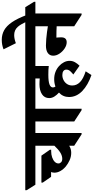

<svg xmlns="http://www.w3.org/2000/svg" viewBox="469 -1468 1051 2165"><g transform="rotate(-90 994.5 -385.5)"><path d="M354 -108Q311 -108 271.5 -125.5Q232 -143 200 -169Q168 -196 149 -229.5Q130 -263 130 -298Q130 -316 137 -335H83L18 -429V-444H322L388 -349L389 -334H372Q334 -334 302.5 -323Q271 -312 252.5 -293.5Q234 -275 234 -252Q234 -235 247.5 -222Q261 -209 286 -209Q321 -209 356.5 -231Q392 -253 434 -298V-512H-6L-68 -611V-626H649L710 -527V-512H577V9H562L434 -74V-131Q399 -108 354 -108Z M835 9 707 -74V-512H636L574 -611V-626H922L983 -527V-512H851V9Z M1231 120Q1119 82 1051 17Q983 -48 983 -133Q983 -167 996 -196Q1009 -225 1033 -246Q1007 -269 989 -297Q971 -325 971 -356Q971 -409 1014 -437.5Q1057 -466 1128 -466Q1146 -466 1161.5 -465Q1177 -464 1192 -463V-512H910L848 -611V-626H1427L1488 -527V-512H1333V-361Q1314 -364 1288.5 -365Q1263 -366 1234 -366Q1159 -366 1125 -353Q1091 -340 1091 -314Q1091 -299 1101 -286Q1140 -300 1185 -300Q1230 -300 1267.5 -285Q1305 -270 1332 -245Q1359 -221 1375 -190Q1391 -159 1391 -126Q1391 -93 1375 -65Q1359 -37 1336 -14L1237 -84Q1257 -100 1274.5 -119Q1292 -138 1292 -163Q1292 -184 1276 -196Q1260 -208 1231 -208Q1200 -208 1173 -194Q1146 -180 1129.5 -155Q1113 -130 1113 -96Q1113 -47 1150.5 -9.5Q1188 28 1273 55Z M1601 -159Q1566 -159 1531 -182Q1496 -205 1472.5 -240Q1449 -275 1449 -311Q1449 -350 1478.5 -371.5Q1508 -393 1563 -393Q1598 -393 1638 -389.5Q1678 -386 1715.5 -381Q1753 -376 1781 -371V-512H1414L1352 -611V-626H1996L2057 -527V-512H1925V9H1909L1781 -74V-272Q1731 -275 1666 -275Q1657 -275 1653 -275Q1654 -262 1655 -248.5Q1656 -235 1656 -221Q1656 -159 1601 -159Z M1833 -613Q1817 -646 1803 -670Q1789 -694 1774 -711Q1738 -751 1681 -751Q1638 -751 1590 -732L1521 -871Q1546 -881 1572 -886Q1598 -891 1629 -891Q1687 -891 1735.5 -864.5Q1784 -838 1826 -777Q1868 -716 1907 -613Z"/></g></svg>

Font: Noto Serif Devanagari ExtraBold
Style: Regular
Weight: 800
Designer: Universal Thirst, Indian Type Foundry and the Monotype Design Team
Foundry: Monotype Imaging Inc.
Version: Version 2.004; ttfautohint (v1.8.4.7-5d5b)